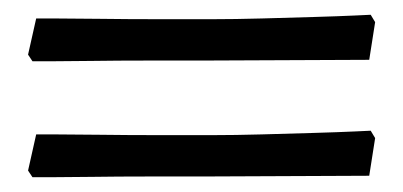

<svg xmlns="http://www.w3.org/2000/svg" viewBox="-20 -397 546 260"><path d="M24 -314 18 -323 29 -372Q29 -372 53.5 -372Q78 -372 115.5 -371.5Q153 -371 194 -371Q235 -371 268 -371Q298 -371 334.5 -372Q371 -373 405 -374Q439 -375 460.5 -376Q482 -377 482 -377L488 -367L480 -316L253 -315Q219 -315 179.5 -315Q140 -315 104.5 -314.5Q69 -314 46.5 -314Q24 -314 24 -314ZM24 -157 18 -166 29 -215Q29 -215 53.5 -215Q78 -215 115.5 -214.5Q153 -214 194 -214Q235 -214 268 -214Q298 -214 334.5 -215Q371 -216 405 -217Q439 -218 460.5 -219Q482 -220 482 -220L488 -210L480 -159L253 -158Q219 -158 179.5 -158Q140 -158 104.5 -157.5Q69 -157 46.5 -157Q24 -157 24 -157Z"/></svg>

Font: Alegreya
Style: Regular
Weight: 400
Designer: Juan Pablo del Peral
Foundry: Huerta Tipografica
Version: Version 2.009